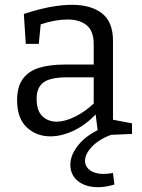

<svg xmlns="http://www.w3.org/2000/svg" viewBox="-20 -557 588 797"><path d="M388 5 377 -82Q334 -37 284.5 -14Q235 9 189 9Q131 9 91 -28.5Q51 -66 51 -141Q51 -198 75.5 -230.5Q100 -263 144 -276Q188 -289 247 -289H369V-374Q369 -428 340 -452Q311 -476 260 -476Q210 -476 149 -456L141 -375H87L79 -499Q136 -518 186 -527.5Q236 -537 279 -537Q358 -537 403.5 -501.5Q449 -466 449 -388V-60L528 -45V-1ZM132 -147Q132 -98 155.5 -75Q179 -52 215 -52Q249 -52 290 -72Q331 -92 369 -127V-236H259Q188 -236 160 -214.5Q132 -193 132 -147ZM387 220Q335 220 303.5 194.5Q272 169 272 127Q272 81 313.5 35.5Q355 -10 437 -38L447 0Q391 21 362 51.5Q333 82 333 110Q333 135 354 150Q375 165 410 165Q427 165 449 161L455 209Q419 220 387 220Z"/></svg>

Font: Bitter
Style: Regular
Weight: 400
Designer: Sol Matas, and Bitter project Authors
Foundry: Sol Matas
Version: Version 2.001